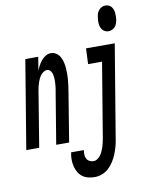

<svg xmlns="http://www.w3.org/2000/svg" viewBox="-143 -817 851 1112"><g transform="rotate(-10 282.0 -261.0)"><path d="M-41 0 45 -520H121L108 -441Q114 -456 122 -470.5Q130 -485 140 -497.5Q150 -510 165 -519Q180 -528 195 -528Q213 -528 227 -519Q241 -510 249.5 -495Q258 -480 262 -463.5Q266 -447 267.5 -429.5Q269 -412 269 -394.5Q269 -377 267.5 -359.5Q266 -342 263.5 -324Q261 -306 258 -288L211 0H135L185 -303Q187 -313 188.5 -322.5Q190 -332 190.5 -341.5Q191 -351 191.5 -360.5Q192 -370 191.5 -379Q191 -388 189.5 -397.5Q188 -407 184.5 -415Q181 -423 174 -429.5Q167 -436 158 -436Q148 -436 137.5 -429.5Q127 -423 120 -413.5Q113 -404 108 -393.5Q103 -383 99.5 -372.5Q96 -362 93.5 -351.5Q91 -341 89 -330L35 0ZM548 -595Q538 -595 529 -599Q520 -603 513.5 -610.5Q507 -618 503.5 -627.5Q500 -637 499 -647Q498 -657 498.5 -667.5Q499 -678 501 -688Q502 -699 506 -709Q510 -719 517.5 -727.5Q525 -736 535 -740.5Q545 -745 555 -745Q565 -745 574.5 -741Q584 -737 590 -729.5Q596 -722 599.5 -712.5Q603 -703 604 -693Q605 -683 604.5 -672.5Q604 -662 603 -652Q601 -641 597.5 -631Q594 -621 586.5 -612.5Q579 -604 568.5 -599.5Q558 -595 548 -595ZM323 223Q303 223 283.5 218Q264 213 249.5 201.5Q235 190 226 174Q217 158 212.5 139Q208 120 208 100.5Q208 81 212 60V58H287V59Q285 72 285.5 85Q286 98 291.5 108.5Q297 119 308.5 125Q320 131 332 131Q344 131 355.5 123Q367 115 374 105Q381 95 386.5 83Q392 71 395.5 59.5Q399 48 402 36Q405 24 407 12L480 -428H398L402 -520H571L480 27Q477 49 471 70.5Q465 92 456.5 113Q448 134 435.5 154Q423 174 406 190Q389 206 367 214.5Q345 223 323 223Z"/></g></svg>

Font: Iosevka Semibold Extended
Style: Italic
Weight: 600
Width: 7
Italic angle: -9°
Monospace: yes
Designer: Belleve Invis
Foundry: Belleve Invis
Version: Version 32.5.0; ttfautohint (v1.8.4)